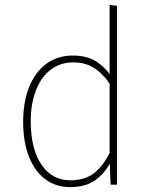

<svg xmlns="http://www.w3.org/2000/svg" viewBox="-20 -758 615 788"><path d="M279 -530Q337 -530 374.5 -506Q412 -482 436 -445L437 -403Q411 -447 373 -474.5Q335 -502 280 -502Q229 -502 189.5 -473Q150 -444 128 -388.5Q106 -333 106 -258Q107 -145 150.5 -81.5Q194 -18 269 -18Q329 -18 367.5 -48.5Q406 -79 435 -141L433 -91Q410 -46 370 -18Q330 10 268 10Q210 10 166.5 -22Q123 -54 99 -114.5Q75 -175 75 -258Q75 -339 99.5 -400.5Q124 -462 170 -496Q216 -530 279 -530ZM430 -738 460 -734V0H434L430 -96V-117Z"/></svg>

Font: Firava
Style: Regular
Weight: 400
Designer: Carrois Corporate & Edenspiekermann AG
Foundry: Greg Finn Gibson
Version: Version 5.000